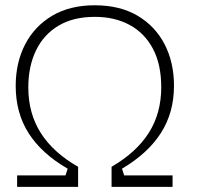

<svg xmlns="http://www.w3.org/2000/svg" viewBox="-20 -726 806 746"><path d="M650.5 0H413.5V-78Q510 -134 558.2 -210Q606.5 -286 606.5 -387Q606.5 -476 574 -537Q541.5 -598 483.5 -629.2Q425.5 -660.5 348.5 -660.5Q264.5 -660.5 207 -626Q149.5 -591.5 119.8 -529.8Q90 -468 90 -386.5Q90 -285 138.8 -208.8Q187.5 -132.5 283.5 -78V0H46.5V-44.5H234.5L243 -70.5Q142 -129 91.5 -208Q41 -287 41 -392.5Q41 -482.5 77.5 -553.2Q114 -624 182.8 -664.8Q251.5 -705.5 348 -705.5Q446 -705.5 514.8 -664.8Q583.5 -624 619.8 -553.5Q656 -483 656 -393Q656 -288.5 605.2 -209.2Q554.5 -130 454 -70.5L462.5 -44.5H650.5Z"/></svg>

Font: Acari Sans Neue Light
Style: Regular
Weight: 300
Designer: Alfredo Marco Pradil (font), Cristiano Sobral (main changes)
Foundry: Hanken Design Co. (font), Cristiano Sobral (main changes)
Version: Version 2.459;March 19, 2022;FontCreator 14.0.0.2808 64-bit;